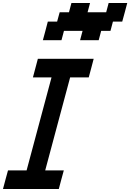

<svg xmlns="http://www.w3.org/2000/svg" viewBox="-20 -1270 875 1290"><path d="M0 0H375Q380.4 -21 391.6 -62.5Q402.8 -104 408.7 -125H283.7Q311.5 -229.5 367.4 -437.7Q423.3 -646 451.2 -750H576.2Q582 -771 593 -812.5Q604 -854 609.4 -875H234.4Q229 -854 217.8 -812.5Q206.5 -771 201.2 -750H326.2Q298.3 -646 242.4 -437.5Q186.5 -229 158.7 -125H33.7Q27.8 -104 16.6 -62.5Q5.4 -21 0 0ZM518.1 -1000H643.1L659.7 -1062.5H722.2L738.8 -1125H801.3Q807.1 -1146 818.4 -1187.5Q829.6 -1229 835 -1250H710L693.4 -1187.5H568.4L585 -1250H460L443.4 -1187.5H380.9L363.8 -1125H301.3Q295.9 -1104 284.9 -1062.3Q273.9 -1020.5 268.1 -1000H393.1L409.7 -1062.5H534.7Z"/></svg>

Font: Faithful 32x
Style: Oblique
Weight: 400
Foundry: Faithful Resource Pack
Version: Version 1.0; January 27, 2023